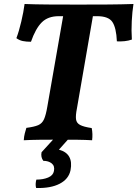

<svg xmlns="http://www.w3.org/2000/svg" viewBox="-20 -699 688 961"><path d="M274 -618Q220 -618 189 -587Q158 -556 135 -490Q112 -490 94.5 -493.5Q77 -497 62 -508Q75 -542 86.5 -591Q98 -640 103 -679Q154 -677 218.5 -676.5Q283 -676 372 -676Q459 -676 523.5 -676.5Q588 -677 648 -679Q642 -641 639.5 -593.5Q637 -546 640 -501Q623 -495 604 -493Q585 -491 565 -492Q562 -560 542.5 -589Q523 -618 466 -618H445L365 -156Q358 -121 360.5 -102Q363 -83 381 -73.5Q399 -64 439 -58Q442 -44 442.5 -28Q443 -12 441 3Q409 1 366.5 0.5Q324 0 278 0Q227 0 180 0.5Q133 1 99 3Q100 -15 104 -31Q108 -47 112 -59Q151 -64 171 -72.5Q191 -81 200.5 -102.5Q210 -124 217 -166L296 -618ZM161 242Q158 233 158.5 221.5Q159 210 162 200Q196 200 221 189.5Q246 179 250 157Q255 132 239 119Q223 106 197 106Q183 88 188 63L260 -16H334L275 50Q349 70 333 153Q324 197 279 220.5Q234 244 161 242Z"/></svg>

Font: Vollkorn
Style: Bold Italic
Weight: 700
Italic angle: -11°
Designer: Friedrich Althausen
Foundry: Friedrich Althausen
Version: Version 5.000; ttfautohint (v1.8.3)